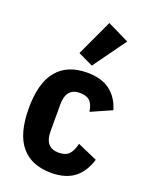

<svg xmlns="http://www.w3.org/2000/svg" viewBox="-153 -897 774 989"><g transform="rotate(20 234.0 -402.0)"><path d="M253 12Q144 12 87.5 -55.5Q31 -123 31 -262Q31 -401 87.5 -469Q144 -537 253 -537Q331 -537 378 -501.5Q425 -466 444 -401L331 -351Q326 -389 308 -407.5Q290 -426 253 -426Q215 -426 196 -403.5Q177 -381 177 -336V-189Q177 -144 196 -121.5Q215 -99 253 -99Q291 -99 309.5 -118.5Q328 -138 337 -178L446 -130Q424 -58 376.5 -23Q329 12 253 12ZM390 -758 261 -579 179 -618 271 -816Z"/></g></svg>

Font: IBM Plex Sans Condensed
Style: Bold
Weight: 700
Width: 3
Designer: Mike Abbink, Paul van der Laan, Pieter van Rosmalen
Foundry: Bold Monday
Version: Version 3.201